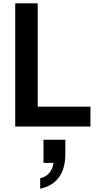

<svg xmlns="http://www.w3.org/2000/svg" viewBox="-20 -765 583 1161"><path d="M72 -745H208V-120H527V0H72ZM304 220H243V80H375V166Q375 254 336.5 307Q298 360 223 376V313Q292 296 304 220Z"/></svg>

Font: Eudoxus Sans
Style: Bold
Weight: 700
Designer: Stijn de Vries
Foundry: tokotype
Version: Version 2.005